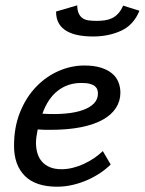

<svg xmlns="http://www.w3.org/2000/svg" viewBox="-20 -684 539 714"><path d="M32.2 0ZM391.6 -72.3Q375.5 -56.2 353.5 -41.3Q331.5 -26.4 305.7 -14.9Q279.8 -3.4 251 3.4Q222.2 10.3 192.4 10.3Q112.3 10.3 72.3 -30Q32.2 -70.3 32.2 -141.6Q32.2 -211.9 54.7 -267.1Q77.1 -322.3 114 -360.8Q150.9 -399.4 197.8 -419.9Q244.6 -440.4 293.5 -440.4Q329.6 -440.4 355.2 -432.4Q380.9 -424.3 397 -410.6Q413.1 -397 420.4 -378.4Q427.7 -359.9 427.7 -339.4Q427.7 -308.1 411.1 -282.5Q394.5 -256.8 362.1 -238.8Q329.6 -220.7 280.8 -210.9Q231.9 -201.2 167.5 -201.2Q156.2 -201.2 144.8 -201.4Q133.3 -201.7 120.1 -202.6Q117.2 -188.5 115.5 -175.5Q113.8 -162.6 113.8 -153.3Q113.8 -131.3 119.4 -113.3Q125 -95.2 136.7 -82.3Q148.4 -69.3 166.3 -62Q184.1 -54.7 208.5 -54.7Q229 -54.7 250 -59.8Q271 -64.9 291.3 -74.2Q311.5 -83.5 329.6 -95.7Q347.7 -107.9 362.3 -122.1ZM282.2 -375.5Q232.4 -375.5 195.3 -346.9Q158.2 -318.4 137.7 -261.2Q185.1 -258.3 223.1 -261.7Q261.2 -265.1 288.1 -274.7Q314.9 -284.2 329.6 -299.6Q344.2 -314.9 344.2 -336.4Q344.2 -343.8 341.8 -350.8Q339.4 -357.9 332.8 -363.5Q326.2 -369.1 314 -372.3Q301.8 -375.5 282.2 -375.5ZM267.1 -664.1Q267.6 -644 273.4 -632.6Q279.3 -621.1 288.8 -615.2Q298.3 -609.4 311.5 -607.9Q324.7 -606.4 340.3 -606.4Q355.5 -606.4 369.6 -608.4Q383.8 -610.4 396.2 -616.2Q408.7 -622.1 419.2 -633.3Q429.7 -644.5 438 -663.1L498.5 -644Q477.1 -591.3 430.7 -569.8Q383.8 -548.3 326.2 -548.3Q298.3 -548.3 273.4 -552.7Q248.5 -557.1 229.5 -567.6Q210.4 -578.1 199.5 -595.9Q188.5 -613.8 188.5 -641.1Z"/></svg>

Font: PT Astra Sans
Style: Italic
Weight: 400
Italic angle: -16°
Designer: A.Korolkova, I. Chaeva
Foundry: ParaType Ltd
Version: Version 1.001; ttfautohint (v1.6)